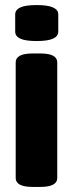

<svg xmlns="http://www.w3.org/2000/svg" viewBox="-20 -736 288 758"><path d="M111 2Q75 2 58.5 -7Q42 -16 42 -33V-490Q42 -507 58.5 -516Q75 -525 111 -525H137Q173 -525 189.5 -516Q206 -507 206 -490V-33Q206 -16 189.5 -7Q173 2 137 2ZM125 -574Q80 -574 60 -583.5Q40 -593 40 -611V-679Q40 -697 60 -706.5Q80 -716 125 -716Q169 -716 189.5 -706.5Q210 -697 210 -679V-611Q210 -593 189.5 -583.5Q169 -574 125 -574Z"/></svg>

Font: Asap Semi Condensed ExtraBold
Style: Regular
Weight: 800
Width: 4
Designer: Pablo Cosgaya
Foundry: Omnibus-Type
Version: Version 3.001; ttfautohint (v1.8.4.7-5d5b)